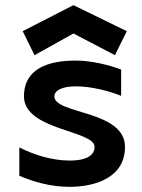

<svg xmlns="http://www.w3.org/2000/svg" viewBox="-20 -710 550 745"><path d="M450 -338V-440C410 -456 336 -475 275 -475C171 -475 73 -446 73 -336C73 -204 347 -205 347 -140C347 -111 322 -87 250 -87C179 -87 108 -111 55 -138V-28C106 -6 174 15 250 15C348 15 465 -20 465 -140C465 -283 191 -266 191 -336C191 -359 221 -375 275 -375C336 -375 410 -355 450 -338ZM68 -589 114 -496 265 -580 426 -496 472 -589 265 -690Z"/></svg>

Font: KT Kiyosuna Sans Bold
Style: Regular
Weight: 700
Designer: [Zen Kaku Gothic] Yoshimichi Ohira
Version: Version 1.010;Glyphs 3.1.2 (3151)